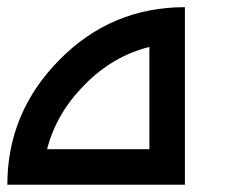

<svg xmlns="http://www.w3.org/2000/svg" viewBox="-69 -508 626 528"><path d="M341.8 -378.9Q241.7 -354 163.6 -274.9Q85.4 -195.8 60.5 -97.7H341.8ZM-48.8 0Q-48.8 -198.2 94.2 -343.3Q237.3 -488.3 439.5 -488.3V0Z"/></svg>

Font: Arounder
Style: Regular
Weight: 400
Designer: Maxim Raikov
Foundry: Maxim Raikov
Version: Version 1.00 March 23, 2021, initial release